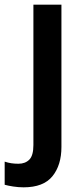

<svg xmlns="http://www.w3.org/2000/svg" viewBox="-69 -613 357 822"><path d="M32 189Q10 189 -12.5 185.5Q-35 182 -49 178V79Q-34 84 -20 86Q-6 88 10 88Q39 88 56.5 70.5Q74 53 74 8V-593H194V16Q194 94 155.5 141.5Q117 189 32 189Z"/></svg>

Font: Noto Sans Tamil UI SemiCondensed SemiBold
Style: Regular
Weight: 600
Width: 4
Designer: Jelle Bosma - Monotype Design Team
Foundry: Monotype Imaging Inc.
Version: Version 2.004; ttfautohint (v1.8.4.7-5d5b)